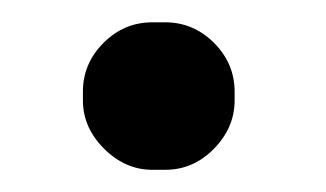

<svg xmlns="http://www.w3.org/2000/svg" viewBox="-20 -443 294 173"><path d="M117.2 -290H128.9Q154.3 -290 172.9 -309.1Q191.4 -328.1 191.4 -352.5V-360.4Q191.4 -385.7 172.9 -404.3Q154.3 -422.9 128.9 -422.9H117.2Q91.8 -422.9 73.2 -404.3Q54.7 -385.7 54.7 -360.4V-352.5Q54.7 -328.1 73.7 -309.1Q92.8 -290 117.2 -290Z"/></svg>

Font: FakePearl
Style: Light
Weight: 350
Version: Version 1.2